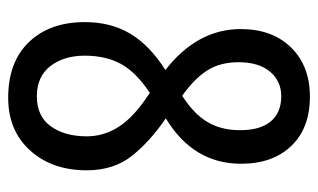

<svg xmlns="http://www.w3.org/2000/svg" viewBox="-174 -591 777 469"><g transform="rotate(90 214.5 -356.5)"><path d="M219 12Q131 12 82.5 -39Q34 -90 34 -175Q34 -239 62.5 -286.5Q91 -334 151 -372Q51 -450 51 -556Q51 -633 96 -679Q141 -725 216 -725Q293 -725 336.5 -679.5Q380 -634 380 -557Q380 -440 269 -373Q325 -335 360.5 -290.5Q396 -246 396 -180Q396 -95 347.5 -41.5Q299 12 219 12ZM214 -413Q259 -442 278.5 -475.5Q298 -509 298 -554Q298 -604 276.5 -629.5Q255 -655 215 -655Q178 -655 155 -627.5Q132 -600 132 -551Q132 -505 152.5 -473.5Q173 -442 214 -413ZM215 -58Q264 -58 288.5 -92Q313 -126 313 -180Q313 -219 292.5 -253.5Q272 -288 227 -320L207 -334Q157 -301 136.5 -264Q116 -227 116 -175Q116 -124 141.5 -91Q167 -58 215 -58Z"/></g></svg>

Font: Noto Sans Tamil ExtraCondensed
Style: Regular
Weight: 400
Width: 2
Designer: Jelle Bosma - Monotype Design Team
Foundry: Monotype Imaging Inc.
Version: Version 2.004; ttfautohint (v1.8.4.7-5d5b)